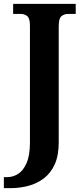

<svg xmlns="http://www.w3.org/2000/svg" viewBox="-39 -734 431 994"><path d="M-19 240V183H-2Q28 183 54.5 166.5Q81 150 98.5 110.5Q116 71 116 4V-601Q116 -640 101.5 -651Q87 -662 68 -662H29V-714H353V-662H314Q294 -662 279.5 -650.5Q265 -639 265 -598V3Q265 71 244.5 116.5Q224 162 188.5 189Q153 216 108.5 228Q64 240 16 240Z"/></svg>

Font: Noto Serif Tamil SemiCondensed
Style: Bold Italic
Weight: 700
Width: 4
Italic angle: -12°
Designer: Indian Type Foundry, Tom Grace, and the Monotype Design Team
Foundry: Monotype Imaging Inc.
Version: Version 2.003; ttfautohint (v1.8.4.7-5d5b)